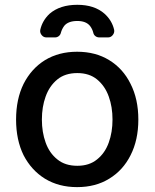

<svg xmlns="http://www.w3.org/2000/svg" viewBox="-20 -768 643 799"><path d="M393.6 -612.3H429.7Q441.4 -612.3 449.2 -622.1Q457 -631.8 455.1 -643.6Q446.3 -682.6 415 -710.9Q373 -748 301.8 -748Q229.5 -748 186.5 -710.9Q156.2 -682.6 147.5 -643.6Q145.5 -631.8 153.3 -622.1Q161.1 -612.3 172.9 -612.3H209Q217.8 -612.3 224.6 -617.7Q231.4 -623 233.4 -631.8Q237.3 -646.5 247.1 -660.2Q263.7 -680.7 301.8 -680.7Q337.9 -680.7 354.5 -660.2Q364.3 -647.5 368.2 -631.8Q370.1 -623 377 -617.7Q383.8 -612.3 393.6 -612.3ZM300.8 10.7Q224.6 10.7 167 -24.4Q110.4 -59.6 78.1 -122.1Q46.9 -185.5 46.9 -270.5Q46.9 -355.5 78.1 -418.9Q110.4 -482.4 167 -517.6Q224.6 -552.7 300.8 -552.7Q377.9 -552.7 434.6 -517.6Q492.2 -482.4 523.4 -418.9Q555.7 -355.5 555.7 -270.5Q555.7 -185.5 523.4 -122.1Q492.2 -59.6 434.6 -24.4Q377.9 10.7 300.8 10.7ZM301.8 -78.1Q351.6 -78.1 383.8 -104.5Q417 -130.9 432.6 -174.8Q448.2 -217.8 448.2 -270.5Q448.2 -323.2 432.6 -366.2Q417 -410.2 383.8 -437.5Q351.6 -463.9 301.8 -463.9Q251 -463.9 218.8 -437.5Q185.5 -410.2 169.9 -366.2Q154.3 -323.2 154.3 -270.5Q154.3 -217.8 169.9 -174.8Q185.5 -130.9 218.8 -104.5Q251 -78.1 301.8 -78.1Z"/></svg>

Font: DeepSea
Style: Medium
Weight: 500
Designer: Stem
Version: Version 3.019;git-0a5106e0b